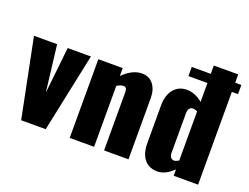

<svg xmlns="http://www.w3.org/2000/svg" viewBox="-121 -1063 1715 1325"><g transform="rotate(20 736.0 -400.0)"><path d="M125 0 8.8 -578.1H178.7L219.7 -237.3L256.3 -578.1H426.8L305.2 0Z M481.4 0V-578.1H660.6V-520Q729.5 -588.9 799.8 -588.9Q852.5 -588.9 882.8 -550.5Q913.1 -512.2 913.1 -448.7V0H733.9V-427.7Q733.9 -446.8 727.5 -455.8Q721.2 -464.8 705.6 -464.4Q684.6 -462.4 660.6 -447.8V0Z M1211.4 -99.1Q1223.6 -99.1 1245.1 -111.8V-472.7Q1227.5 -481.9 1213.4 -481.9Q1195.8 -481.9 1186.5 -469.5Q1177.2 -457 1177.2 -435.5V-140.1Q1177.2 -123 1186.5 -111.1Q1195.8 -99.1 1211.4 -99.1ZM1127.9 10.7Q1065.9 10.7 1031.5 -31.5Q997.1 -73.7 997.1 -150.9V-426.8Q997.1 -501 1032.7 -544.9Q1068.4 -588.9 1128.9 -588.9Q1189.9 -588.9 1245.1 -542.5V-681.2H1105.5V-748.5H1245.1V-809.6H1424.3V-748.5H1469.7V-681.2H1424.3V0H1245.1V-46.9Q1186.5 10.7 1127.9 10.7Z"/></g></svg>

Font: Oswald
Style: Heavy
Weight: 800
Designer: Vernon Adams
Foundry: Vernon Adams
Version: 3.0; ttfautohint (v0.95) -l 8 -r 50 -G 200 -x 0 -w "G" -W -c